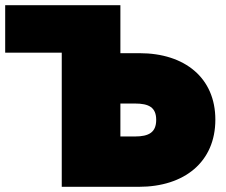

<svg xmlns="http://www.w3.org/2000/svg" viewBox="-20 -720 871 740"><path d="M0 -517H218V0H515C691 0 810 -96 810 -259C810 -419 693 -515 518 -515H444V-700H0ZM500 -194H444V-321H500C554 -321 582 -306 582 -258C582 -210 554 -194 500 -194Z"/></svg>

Font: Chess Sans Black
Style: Regular
Weight: 900
Designer: Wolf Bōese
Foundry: Wolf Bōese
Version: Version 7.223;Glyphs 3.3 (3306)